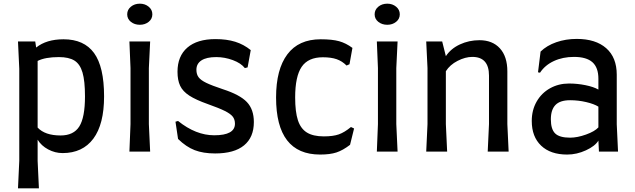

<svg xmlns="http://www.w3.org/2000/svg" viewBox="-20 -826 3459 1046"><path d="M547 -301Q547 -149 488.5 -70.5Q430 8 321 8Q280 8 242.5 -12Q205 -32 185 -65V50L192 200H78L85 50V-451L78 -600H172L177 -567Q233 -612 326 -612Q438 -612 492.5 -537Q547 -462 547 -301ZM443 -301Q443 -385 429.5 -431Q416 -477 385.5 -496Q355 -515 301 -515Q226 -515 185 -494V-131Q225 -88 310 -88Q381 -88 412 -137Q443 -186 443 -301Z M673 -748Q673 -773 693 -789.5Q713 -806 742 -806Q770 -806 790 -789.5Q810 -773 810 -748Q810 -723 790 -707Q770 -691 742 -691Q713 -691 693 -707Q673 -723 673 -748ZM691 -150V-455L685 -600H798L791 -455V-150L798 0H685Z M950 -69 936 -163 950 -167Q1047 -89 1147 -89Q1260 -89 1260 -152Q1260 -175 1248 -190.5Q1236 -206 1205 -221.5Q1174 -237 1112 -259Q1047 -282 1011.5 -305Q976 -328 961.5 -358.5Q947 -389 947 -435Q947 -520 1000.5 -566.5Q1054 -613 1154 -613Q1215 -613 1261.5 -598.5Q1308 -584 1346 -553L1329 -459L1314 -455Q1293 -482 1248.5 -498.5Q1204 -515 1158 -515Q1105 -515 1077.5 -497Q1050 -479 1050 -446Q1050 -421 1062 -405Q1074 -389 1104 -374.5Q1134 -360 1194 -340Q1287 -310 1325 -270Q1363 -230 1363 -161Q1363 -78 1309.5 -34Q1256 10 1152 10Q1087 10 1040.5 -8Q994 -26 950 -69Z M1484 -295Q1484 -448 1545.5 -530Q1607 -612 1727 -612Q1790 -612 1827.5 -601.5Q1865 -591 1900 -565L1884 -476L1868 -469Q1844 -493 1814 -503.5Q1784 -514 1739 -514Q1659 -514 1623.5 -462Q1588 -410 1588 -295Q1588 -217 1603 -171Q1618 -125 1652 -104Q1686 -83 1744 -83Q1795 -83 1826 -94Q1857 -105 1892 -134L1909 -126L1887 -37Q1848 -7 1813 4.5Q1778 16 1724 16Q1484 16 1484 -295Z M2021 -748Q2021 -773 2041 -789.5Q2061 -806 2090 -806Q2118 -806 2138 -789.5Q2158 -773 2158 -748Q2158 -723 2138 -707Q2118 -691 2090 -691Q2061 -691 2041 -707Q2021 -723 2021 -748ZM2039 -150V-455L2033 -600H2146L2139 -455V-150L2146 0H2033Z M2644 -150V-414Q2644 -516 2553 -516Q2515 -516 2473 -494.5Q2431 -473 2409 -438V-150L2416 0H2302L2309 -150V-455L2302 -600H2389L2409 -520Q2436 -561 2485.5 -584Q2535 -607 2592 -607Q2663 -607 2703.5 -562.5Q2744 -518 2744 -437V-150L2751 0H2637Z M3080 -371Q3125 -371 3169.5 -362Q3214 -353 3240 -338V-397Q3240 -458 3207.5 -487Q3175 -516 3107 -516Q3046 -516 2997.5 -493.5Q2949 -471 2922 -430L2911 -432L2925 -545Q2959 -578 3010.5 -596Q3062 -614 3122 -614Q3225 -614 3282.5 -563.5Q3340 -513 3340 -419V-149L3347 0H3243L3240 -60Q3222 -30 3172 -7Q3122 16 3070 16Q2979 16 2928 -32.5Q2877 -81 2877 -167Q2877 -226 2903.5 -272.5Q2930 -319 2976.5 -345Q3023 -371 3080 -371ZM3086 -76Q3125 -76 3172.5 -93Q3220 -110 3240 -132V-245Q3216 -260 3173 -270Q3130 -280 3086 -280Q3031 -280 3006 -254Q2981 -228 2981 -176Q2981 -122 3004.5 -99Q3028 -76 3086 -76Z"/></svg>

Font: Farro
Style: Regular
Weight: 400
Designer: Aceler Chua
Foundry: Grayscale Limited
Version: Version 1.101